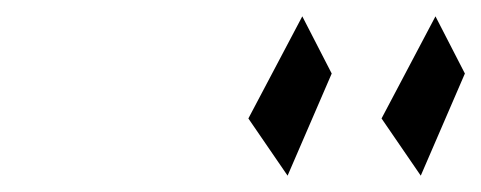

<svg xmlns="http://www.w3.org/2000/svg" viewBox="-20 -901 589 235"><path d="M284 -756 332 -686 386 -811 350 -881ZM447 -756 495 -686 549 -811 513 -881Z"/></svg>

Font: bitstorm
Style: extobl
Weight: 400
Version: Version 0.2